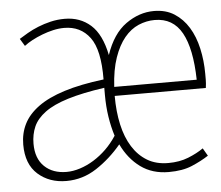

<svg xmlns="http://www.w3.org/2000/svg" viewBox="-42 -537 685 596"><g transform="rotate(-5 300.0 -239.0)"><path d="M142 12Q89 12 53.5 -19.5Q18 -51 18 -112Q18 -147 32.5 -176Q47 -205 78.5 -228Q110 -251 160.5 -267Q211 -283 284 -292Q285 -384 256 -423Q227 -462 176 -462Q159 -462 141.5 -458Q124 -454 107 -447.5Q90 -441 75 -433Q60 -425 50 -417L36 -440Q47 -447 62.5 -456Q78 -465 96.5 -472.5Q115 -480 136 -485Q157 -490 180 -490Q228 -490 261 -460.5Q294 -431 307 -366Q329 -431 370.5 -460.5Q412 -490 458 -490Q495 -490 521.5 -473Q548 -456 565.5 -427.5Q583 -399 591.5 -361Q600 -323 600 -282Q600 -273 600 -263Q600 -253 598 -238H314Q314 -189 323 -148.5Q332 -108 350.5 -78.5Q369 -49 396.5 -32.5Q424 -16 462 -16Q497 -16 524.5 -27Q552 -38 572 -52L586 -28Q563 -13 533.5 -0.5Q504 12 461 12Q410 12 373.5 -14.5Q337 -41 315 -87Q280 -45 236.5 -16.5Q193 12 142 12ZM145 -16Q165 -16 187 -23Q209 -30 230 -43Q251 -56 269.5 -74Q288 -92 303 -115Q294 -143 289 -175.5Q284 -208 284 -244V-266Q215 -256 169.5 -242Q124 -228 97.5 -208.5Q71 -189 60.5 -165Q50 -141 50 -112Q50 -66 76 -41Q102 -16 145 -16ZM458 -462Q432 -462 407.5 -451.5Q383 -441 363.5 -417.5Q344 -394 331 -356.5Q318 -319 315 -266H572Q570 -363 542.5 -412.5Q515 -462 458 -462Z"/></g></svg>

Font: Source Code Pro ExtraLight
Style: Regular
Weight: 200
Monospace: yes
Designer: Paul D. Hunt, Teo Tuominen
Foundry: Adobe Systems Incorporated
Version: Version 2.030;PS 1.000;hotconv 16.6.51;makeotf.lib2.5.65220